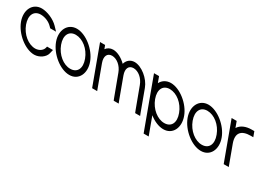

<svg xmlns="http://www.w3.org/2000/svg" viewBox="-74 -1506 3735 2635"><g transform="rotate(30 1793.0 -188.5)"><path d="M343.9 -464 401 -404H308L288.6 -424C242.6 -473 171.9 -502 104.5 -503C-4.5 -503 -50.2 -410 -3.6 -281C43.9 -152 158.9 -60 267.9 -60C330.5 -61 380.9 -98 392.2 -146L396.2 -165H490.2L475.6 -104C460.2 -40 382 19 297.4 20C152.4 20 -23.6 -121 -83.6 -281C-142.6 -441 -70 -583 75 -583H76C160.4 -582 275.7 -535 343.9 -464Z M471 -282C412.4 -441 486.4 -582 630 -583C775 -583 953.7 -440 1011 -282C1070 -122 998.7 21 852.4 20C707.4 20 530 -122 471 -282ZM551 -282C598.9 -152 715.2 -59 822.9 -60C931.9 -60 980.3 -151 931 -282C883.4 -411 769.9 -502 659.5 -503C550.5 -503 503.4 -411 551 -282Z M1413.5 -479.5C1430.1 -540.3 1477.7 -582.4 1545 -583C1657 -583 1798.4 -468 1842.8 -345L1962.6 -20L1978.7 21H1899.7L1884 -19L1762.8 -345C1728.1 -439 1650.9 -502 1574.5 -503C1499 -503 1468.5 -439.8 1502.1 -346.8L1502.8 -345L1517.5 -305L1622.6 -20L1638.7 21H1559.7L1544 -19L1437.6 -305H1437.5L1422.8 -345C1388.1 -439 1310.9 -502 1234.5 -503C1158.5 -503 1128.1 -439 1162.8 -345L1177.5 -305L1282.6 -20L1297.4 20H1217.4L1202.6 -20L1097.5 -305L1082.8 -345L1009.8 -543L995 -583H1075L1089.8 -543L1095.6 -527.3C1119.5 -561.3 1157.3 -582.6 1205 -583C1273.1 -583 1352.1 -540.5 1413.5 -479.5Z M1964.1 -490.6C1993 -546.5 2047.7 -582.5 2120 -583C2265 -583 2443.7 -440 2501 -282C2560 -122 2488.7 21 2342.4 20C2269.6 20 2188.6 -15.8 2118.6 -71.7L2206.2 166L2221 206H2141L2126.2 166L1961 -282L1864.8 -543L1850 -583H1930L1944.8 -543ZM2041 -282C2088.9 -152 2205.2 -59 2312.9 -60C2421.9 -60 2470.3 -151 2421 -282C2373.4 -411 2259.9 -502 2149.5 -503C2040.5 -503 1993.4 -411 2041 -282Z M2556 -282C2497.4 -441 2571.4 -582 2715 -583C2860 -583 3038.7 -440 3096 -282C3155 -122 3083.7 21 2937.4 20C2792.4 20 2615 -122 2556 -282ZM2636 -282C2683.9 -152 2800.2 -59 2907.9 -60C3016.9 -60 3065.3 -151 3016 -282C2968.4 -411 2854.9 -502 2744.5 -503C2635.5 -503 2588.4 -411 2636 -282Z M3194.3 -490C3230.9 -549.8 3304.6 -583 3400 -583H3440L3469.5 -503H3429.5C3282.1 -503 3216.5 -432.5 3269.2 -286.8L3271 -282L3285.8 -242L3367.6 -20L3382.4 20H3302.4L3287.6 -20L3205.8 -242L3191 -282C3190.5 -283.3 3190 -284.6 3189.6 -285.9L3094.8 -543L3080 -583H3160L3174.8 -543Z"/></g></svg>

Font: Nordica Plus
Style: NordicaClassicLightOpObl
Weight: 300
Version: Version 1.01